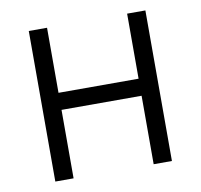

<svg xmlns="http://www.w3.org/2000/svg" viewBox="-66 -608 707 677"><g transform="rotate(-10 288.0 -269.5)"><path d="M447.8 -306.2V-245.1H127.9V-306.2ZM144.5 -539.1V0H79.1V-539.1ZM496.6 -539.1V0H431.2V-539.1Z"/></g></svg>

Font: Inter 18pt Light
Style: Regular
Weight: 300
Designer: Rasmus Andersson
Foundry: rsms
Version: Version 4.001;git-66647c0bb